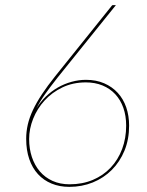

<svg xmlns="http://www.w3.org/2000/svg" viewBox="-20 -720 574 748"><path d="M204.5 -418Q176 -382 155.5 -353Q135 -324 121.5 -297Q137 -323 158.5 -343.8Q180 -364.5 205.2 -379Q230.5 -393.5 258.5 -401.2Q286.5 -409 315 -409Q354.5 -409 385.8 -395.5Q417 -382 438.8 -358.2Q460.5 -334.5 471.8 -301.8Q483 -269 483 -230.5Q483 -177 465 -133.2Q447 -89.5 415.5 -58Q384 -26.5 341.5 -9.2Q299 8 250 8Q212 8 181 -4.8Q150 -17.5 128 -41.5Q106 -65.5 94 -100.2Q82 -135 82 -179.5Q82 -207 88.2 -234.5Q94.5 -262 108.2 -291.2Q122 -320.5 143.5 -353Q165 -385.5 195 -423L415 -697Q416.5 -699.5 418.2 -699.8Q420 -700 421.5 -700H431.5ZM93.5 -178.5Q93.5 -140.5 104.2 -108.2Q115 -76 135.2 -52.2Q155.5 -28.5 184.8 -15.2Q214 -2 251 -2Q301 -2 341.8 -19.2Q382.5 -36.5 411.2 -67Q440 -97.5 455.8 -139.5Q471.5 -181.5 471.5 -230.5Q471.5 -269 460.5 -300Q449.5 -331 429 -353Q408.5 -375 379.5 -387Q350.5 -399 314.5 -399Q264 -399 223.2 -379.5Q182.5 -360 153.8 -328.5Q125 -297 109.2 -257.5Q93.5 -218 93.5 -178.5Z"/></svg>

Font: Lato Hairline
Style: Italic
Weight: 100
Italic angle: -7°
Designer: Lukasz Dziedzic
Foundry: tyPoland Lukasz Dziedzic
Version: Version 2.007; 2014-02-27